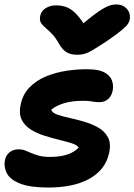

<svg xmlns="http://www.w3.org/2000/svg" viewBox="-23 -829 601 859"><path d="M194 10Q112 10 67.5 -7.5Q23 -25 8 -53Q-7 -81 -1 -112Q3 -134 19.5 -147.5Q36 -161 62 -161Q76 -161 89 -156Q102 -151 116.5 -144.5Q131 -138 151 -132.5Q171 -127 201 -127Q247 -127 279 -138Q311 -149 329 -169Q321 -181 296.5 -188.5Q272 -196 239.5 -204Q207 -212 174 -222.5Q141 -233 114 -250Q87 -267 74 -293.5Q61 -320 69 -359Q78 -406 108.5 -437.5Q139 -469 182.5 -487Q226 -505 275.5 -512.5Q325 -520 372 -519Q417 -519 442.5 -506Q468 -493 477 -471Q486 -449 481 -423Q476 -399 460.5 -385.5Q445 -372 423 -372Q409 -372 399 -373.5Q389 -375 378 -376.5Q367 -378 347 -378Q300 -378 264.5 -367.5Q229 -357 206 -338Q211 -324 234 -316Q257 -308 289.5 -301Q322 -294 355.5 -284Q389 -274 417 -258Q445 -242 459.5 -215.5Q474 -189 466 -148Q457 -105 433 -75.5Q409 -46 373 -27Q337 -8 291.5 1Q246 10 194 10ZM498 -809Q517 -809 531 -800.5Q545 -792 552.5 -778Q560 -764 558 -746Q557 -735 550.5 -724Q544 -713 522 -694.5Q500 -676 452 -643Q419 -622 397.5 -608.5Q376 -595 359 -589.5Q342 -584 323 -584Q292 -584 273.5 -596Q255 -608 241 -633Q225 -662 208.5 -678.5Q192 -695 179 -706Q166 -717 159.5 -728.5Q153 -740 157 -758Q161 -780 181.5 -792.5Q202 -805 227 -805Q257 -805 279.5 -795Q302 -785 323.5 -760.5Q345 -736 372 -691L311 -692Q361 -735 392.5 -759Q424 -783 443.5 -793.5Q463 -804 475 -806.5Q487 -809 498 -809Z"/></svg>

Font: Shantell Sans
Style: Bold Italic
Weight: 700
Italic angle: -11°
Designer: Stephen Nixon, Anya Danilova, Shantell Martin
Foundry: Arrow Type
Version: Version 1.011;[c5ecc13dd]